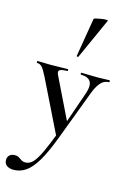

<svg xmlns="http://www.w3.org/2000/svg" viewBox="-185 -800 773 1150"><g transform="rotate(15 201.0 -225.0)"><path d="M438 -386Q440 -386 440 -380Q440 -374 438 -374Q407 -374 385.5 -349Q364 -324 347 -277L232 28Q196 124 162.5 179.5Q129 235 94.5 258Q60 281 21 281Q-6 281 -22 269.5Q-38 258 -38 235Q-38 215 -25 204.5Q-12 194 5 194Q22 194 32.5 200.5Q43 207 52.5 213.5Q62 220 78 220Q103 220 123.5 198.5Q144 177 168 126Q192 75 225 -13L222 33L57 -303Q35 -347 22.5 -360.5Q10 -374 -9 -374Q-11 -374 -11 -380Q-11 -386 -9 -386Q10 -386 30.5 -385Q51 -384 70 -384Q105 -384 131.5 -385Q158 -386 179 -386Q182 -386 182 -380Q182 -374 179 -374Q145 -374 132.5 -366Q120 -358 132 -335L262 -68L231 -15L322 -277Q338 -325 323 -349.5Q308 -374 263 -374Q261 -374 261 -380Q261 -386 263 -386Q287 -386 308.5 -385Q330 -384 364 -384Q387 -384 402 -385Q417 -386 438 -386ZM221 -474Q220 -471 214.5 -472.5Q209 -474 210 -476L250 -716Q251 -719 264.5 -722.5Q278 -726 295 -728.5Q312 -731 324.5 -731Q337 -731 335 -727Z"/></g></svg>

Font: Cormorant Light SemiBold
Style: Regular
Weight: 600
Version: Version 4.000